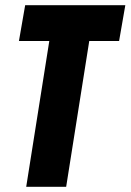

<svg xmlns="http://www.w3.org/2000/svg" viewBox="-20 -720 503 740"><path d="M439 -562H324L235 0H81L170 -562H53L77 -700H463Z"/></svg>

Font: Georama Condensed ExtraBold
Style: Italic
Weight: 800
Width: 3
Italic angle: -9°
Designer: Jean-Baptiste Levee
Foundry: Production Type
Version: Version 1.000